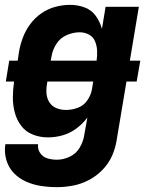

<svg xmlns="http://www.w3.org/2000/svg" viewBox="-25 -558 621 791"><path d="M210 213Q243 213 276.5 206.5Q310 200 341.5 183.5Q373 167 398 141Q423 115 437 83Q451 51 456 17L496 -222H538L553 -308H510L547 -530H410L395 -439Q387 -468 370 -492Q353 -516 324.5 -527Q296 -538 264 -538Q234 -538 203.5 -530Q173 -522 146 -503.5Q119 -485 99.5 -458.5Q80 -432 69 -402.5Q58 -373 53 -343L48 -308H13L-1 -222H33Q28 -189 28 -156.5Q28 -124 36 -94Q44 -64 62.5 -39.5Q81 -15 110.5 -3.5Q140 8 172 8Q203 8 233 -0.5Q263 -9 289.5 -28.5Q316 -48 335 -74L322 -1Q318 25 303.5 50Q289 75 262.5 87.5Q236 100 210 100Q189 100 170.5 94.5Q152 89 140.5 72.5Q129 56 132 36H-3Q-8 69 1 100.5Q10 132 31.5 154.5Q53 177 82 190Q111 203 143.5 208Q176 213 210 213ZM184 -308 187 -324Q191 -351 206.5 -376Q222 -401 249 -413Q276 -425 303 -425Q324 -425 341.5 -415.5Q359 -406 366.5 -388Q374 -370 375 -349.5Q376 -329 373 -308ZM247 -105Q226 -105 207.5 -112.5Q189 -120 178.5 -136.5Q168 -153 166.5 -173.5Q165 -194 169 -214L170 -222H359L354 -191Q350 -167 335 -145Q320 -123 295.5 -114Q271 -105 247 -105Z"/></svg>

Font: Iosevka Sparkle Extrabold
Style: Italic
Weight: 800
Italic angle: -9°
Designer: Belleve Invis
Foundry: Belleve Invis
Version: Version 4.5.0; ttfautohint (v1.8.3)